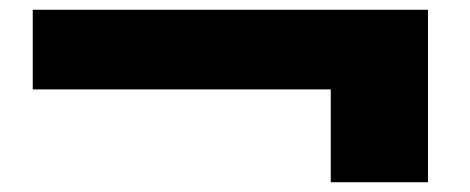

<svg xmlns="http://www.w3.org/2000/svg" viewBox="-20 -465 962 393"><path d="M47 -445H856V-92H657V-282H47Z"/></svg>

Font: Encode Sans Wide
Style: ExtraBold
Weight: 800
Designer: Pablo Impallari, Andres Torresi
Foundry: Pablo Impallari, Andres Torresi
Version: Version 1.000; ttfautohint (v1.00) -l 8 -r 50 -G 200 -x 14 -